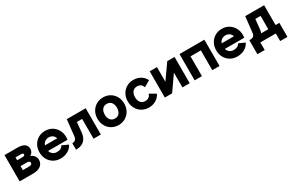

<svg xmlns="http://www.w3.org/2000/svg" viewBox="152 -1795 4861 3215"><g transform="rotate(-30 2582.5 -187.5)"><path d="M188.5 -136.7V-213.9H308.9Q327.9 -213.9 341.2 -209.1Q354.5 -204.3 361.5 -195.7Q368.6 -187 368.6 -175.3Q368.6 -157.7 353.1 -147.2Q337.6 -136.7 308.9 -136.7ZM414.3 -280.8Q436.6 -292 450.1 -308.6Q463.6 -325.2 469.7 -345Q475.9 -364.7 475.9 -385.3Q475.9 -442.9 432.2 -475.3Q388.6 -507.8 298.8 -507.8H130.9H47.9V0H301.6Q405.1 0 457.1 -41.5Q509.2 -82.9 509.2 -154.3Q509.2 -181.2 498.7 -204.8Q488.2 -228.5 467.2 -247.8Q446.3 -267.1 414.3 -280.8ZM188.5 -382.8H295.1Q314.7 -382.8 326.5 -375.9Q338.2 -368.9 338.2 -355.4Q338.2 -346.5 332.9 -340.1Q327.5 -333.7 317.8 -330.4Q308.1 -327.1 295.1 -327.1H188.5Z M629 -310.5V-203.1H949.7L1051.9 -310.5ZM952.3 -174.2Q941.3 -146.2 911.6 -129.2Q881.9 -112.3 836 -112.3Q806.7 -112.3 783 -122.9Q759.3 -133.5 742.1 -152.8Q725 -172.1 715.8 -197.8Q706.5 -223.5 706.5 -253.9Q706.5 -285.1 715.8 -311Q725 -336.9 742.1 -355.9Q759.3 -374.9 783.2 -385.2Q807 -395.5 836 -395.5Q865 -395.5 888.5 -385.2Q911.9 -374.9 928.5 -355.9Q945 -336.9 953.8 -311Q962.6 -285.1 962.6 -253.9Q962.6 -240.1 958.1 -227.4Q953.5 -214.6 949.7 -203.1H1089.9Q1091.8 -215.5 1093.1 -228.2Q1094.4 -240.9 1094.4 -253.9Q1094.4 -331.2 1060.7 -391.4Q1027.1 -451.6 968.8 -486Q910.4 -520.5 836 -520.5Q761.8 -520.5 703.4 -486Q645 -451.6 611.3 -391.4Q577.6 -331.2 577.6 -253.9Q577.6 -176.6 611.2 -116.4Q644.7 -56.2 703.3 -21.8Q761.8 12.7 836 12.7Q914.1 12.7 977 -21.2Q1039.8 -55.2 1072.2 -120.1Z M1617.6 -507.8H1252.1L1218.7 -196.7Q1215.6 -164.4 1203.1 -145.9Q1190.6 -127.5 1171.9 -119.8Q1153.1 -112.1 1130.9 -112.1V12.7Q1198.9 12.7 1247.1 -9.9Q1295.3 -32.5 1323.1 -79Q1351 -125.4 1357.2 -196.7L1375.2 -382.8H1477V0H1617.6Z M1840.3 -253.9Q1840.3 -285.1 1847.8 -311Q1855.3 -336.9 1870.1 -355.9Q1884.9 -374.9 1907 -385.2Q1929.1 -395.5 1958.1 -395.5Q1987.1 -395.5 2009.2 -385.2Q2031.3 -374.9 2046.1 -355.9Q2060.9 -336.9 2068.4 -311Q2075.9 -285.1 2075.9 -253.9Q2075.9 -222.9 2068.4 -196.9Q2060.9 -170.9 2046.1 -151.9Q2031.3 -132.9 2009.2 -122.6Q1987.1 -112.3 1958.1 -112.3Q1929.1 -112.3 1907 -122.9Q1884.9 -133.5 1870.1 -152.8Q1855.3 -172.1 1847.8 -197.8Q1840.3 -223.5 1840.3 -253.9ZM1699.7 -253.9Q1699.7 -176.6 1733.4 -116.4Q1767.1 -56.2 1825.5 -21.8Q1883.9 12.7 1958.1 12.7Q2032.5 12.7 2090.8 -21.8Q2149.1 -56.2 2182.8 -116.4Q2216.5 -176.6 2216.5 -253.9Q2216.5 -331.2 2182.8 -391.4Q2149.1 -451.6 2090.8 -486Q2032.5 -520.5 1958.1 -520.5Q1883.9 -520.5 1825.5 -486Q1767.1 -451.6 1733.4 -391.4Q1699.7 -331.2 1699.7 -253.9Z M2425.3 -253.9Q2425.3 -285.1 2432.8 -311Q2440.2 -336.9 2455 -355.9Q2469.8 -374.9 2491.9 -385.2Q2514.1 -395.5 2543.1 -395.5Q2586.6 -395.5 2613.7 -374.8Q2640.7 -354 2652.6 -315.4L2772.5 -384.8Q2741 -449 2680.9 -484.8Q2620.8 -520.5 2543.1 -520.5Q2468.8 -520.5 2410.4 -486Q2352.1 -451.6 2318.4 -391.4Q2284.7 -331.2 2284.7 -253.9Q2284.7 -176.6 2318.5 -116.4Q2352.3 -56.2 2410.9 -21.8Q2469.4 12.7 2543.7 12.7Q2621.4 12.7 2681.5 -23.1Q2741.6 -59 2773 -123L2653.2 -192.4Q2641.3 -154.1 2614.3 -133.2Q2587.2 -112.3 2543.7 -112.3Q2514.6 -112.3 2492.5 -122.6Q2470.4 -132.9 2455.5 -151.9Q2440.5 -170.9 2432.9 -196.9Q2425.3 -222.9 2425.3 -253.9Z M3195.1 -507.8H3335.7V0H3195.1V-285.2L2995.6 0H2855V-507.8H2995.6V-225.6Z M3431.6 -507.8V0H3572.3V-382.8H3772.1V0H3912.7V-507.8H3814.2H3530.2Z M4046 -310.5V-203.1H4366.7L4468.8 -310.5ZM4369.3 -174.2Q4358.3 -146.2 4328.6 -129.2Q4298.9 -112.3 4253 -112.3Q4223.7 -112.3 4200 -122.9Q4176.3 -133.5 4159.1 -152.8Q4142 -172.1 4132.8 -197.8Q4123.5 -223.5 4123.5 -253.9Q4123.5 -285.1 4132.8 -311Q4142 -336.9 4159.1 -355.9Q4176.3 -374.9 4200.1 -385.2Q4224 -395.5 4253 -395.5Q4282 -395.5 4305.5 -385.2Q4328.9 -374.9 4345.5 -355.9Q4362 -336.9 4370.8 -311Q4379.6 -285.1 4379.6 -253.9Q4379.6 -240.1 4375 -227.4Q4370.5 -214.6 4366.7 -203.1H4506.9Q4508.8 -215.5 4510.1 -228.2Q4511.4 -240.9 4511.4 -253.9Q4511.4 -331.2 4477.7 -391.4Q4444 -451.6 4385.7 -486Q4327.4 -520.5 4253 -520.5Q4178.8 -520.5 4120.4 -486Q4062 -451.6 4028.3 -391.4Q3994.6 -331.2 3994.6 -253.9Q3994.6 -176.6 4028.2 -116.4Q4061.7 -56.2 4120.3 -21.8Q4178.8 12.7 4253 12.7Q4331.1 12.7 4393.9 -21.2Q4456.8 -55.2 4489.2 -120.1Z M4956.4 -124.8V0H5000.4V146.5H5141V-124.8ZM4560.5 146.5H4701.2V-125H4560.5ZM4662.4 -125V0H4942.8V-125ZM5067.8 -507.8H4702.3L4668.8 -205.5Q4665.8 -173.1 4653.3 -155.7Q4640.8 -138.3 4622.1 -131.6Q4603.3 -125 4581.1 -125V0Q4649.1 0 4697 -21.6Q4744.9 -43.3 4772.8 -88.8Q4800.6 -134.4 4807.4 -205.5L4825.4 -382.8H4927.1V0H5067.8Z"/></g></svg>

Font: Giphurs SC
Style: Regular
Weight: 400
Version: Version 0.920